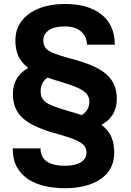

<svg xmlns="http://www.w3.org/2000/svg" viewBox="-20 -741 669 981"><path d="M331.5 -137.7Q381.3 -137.7 408.9 -161.1Q436.5 -184.6 436.5 -221.2Q436.5 -244.1 423.6 -260.5Q410.6 -276.9 379.4 -291.3Q348.1 -305.7 293 -322.3Q220.2 -342.8 167.5 -367.9Q114.7 -393.1 86.7 -432.6Q58.6 -472.2 58.6 -534.7Q58.6 -591.3 90.1 -633.1Q121.6 -674.8 178.7 -697.8Q235.8 -720.7 313 -720.7Q430.7 -720.7 498.5 -667Q566.4 -613.3 566.4 -512.7H424.3Q424.3 -538.6 411.6 -559.8Q398.9 -581.1 374.3 -593.5Q349.6 -606 313 -606Q253.9 -606 227.5 -585.4Q201.2 -564.9 201.2 -535.6Q201.2 -512.2 212.4 -496.8Q223.6 -481.4 254.2 -469.2Q284.7 -457 341.8 -441.4Q417 -422.4 469.2 -397Q521.5 -371.6 549.1 -333Q576.7 -294.4 576.7 -235.4Q576.7 -152.3 509.8 -109.9Q442.9 -67.4 331.5 -67.4ZM282.7 -356.9Q233.4 -356.9 210.4 -334Q187.5 -311 187.5 -275.4Q187.5 -250 198.7 -233.6Q210 -217.3 240.7 -203.9Q271.5 -190.4 328.6 -173.8Q403.8 -153.8 456.3 -128.7Q508.8 -103.5 536.1 -64.2Q563.5 -24.9 563.5 38.6Q563.5 126.5 494.4 173.6Q425.3 220.7 311 220.7Q261.7 220.7 214.1 210.7Q166.5 200.7 128.4 177.5Q90.3 154.3 67.6 115Q44.9 75.7 44.9 17.1H187Q187 43.9 198 61.5Q209 79.1 226.6 88.6Q244.1 98.1 266.4 102.1Q288.6 106 311 106Q364.7 106 393.3 87.9Q421.9 69.8 421.9 38.6Q421.9 17.6 409.2 2.4Q396.5 -12.7 365.5 -26.1Q334.5 -39.6 278.8 -55.2Q206.1 -74.2 153.8 -99.4Q101.6 -124.5 73.7 -163.3Q45.9 -202.1 45.9 -260.7Q45.9 -341.3 110.4 -385.3Q174.8 -429.2 282.7 -429.2Z"/></svg>

Font: Heebo
Style: Bold
Weight: 700
Designer: Oded Ezer
Foundry: Ezer Type House
Version: Version 3.100